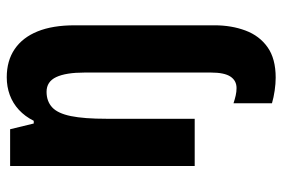

<svg xmlns="http://www.w3.org/2000/svg" viewBox="-154 -443 837 569"><g transform="rotate(-90 264.5 -158.5)"><path d="M319 240Q301 240 280.5 237Q260 234 243 229V115Q255 119 266 121.5Q277 124 288 124Q310 124 322 106Q334 88 334 48V-326Q334 -382 320.5 -410.5Q307 -439 277 -439Q249 -439 231 -422.5Q213 -406 205 -367Q197 -328 197 -261V0H57V-547H166L183 -477H191Q204 -503 223.5 -521Q243 -539 267.5 -548Q292 -557 320 -557Q369 -557 403.5 -533.5Q438 -510 456 -465.5Q474 -421 474 -356V59Q474 109 458.5 150.5Q443 192 409 216Q375 240 319 240Z"/></g></svg>

Font: Noto Sans Display Condensed
Style: Bold
Weight: 700
Width: 3
Designer: Monotype Design Team
Foundry: Monotype Imaging Inc.
Version: Version 2.003